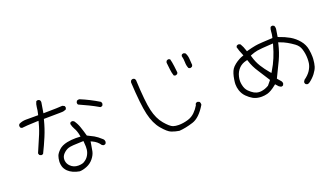

<svg xmlns="http://www.w3.org/2000/svg" viewBox="-65 -1251 3129 1789"><g transform="rotate(-20 1500.0 -356.5)"><path d="M875 -474.6Q886.2 -474.6 894 -480L900.9 -494.6Q901.4 -496.1 901.4 -499.5Q901.4 -502.9 899.9 -508.1Q898.4 -513.2 895 -518.6Q806.6 -572.3 714.4 -610.4Q710.9 -610.8 707.5 -610.8Q696.3 -610.8 687 -604.5L680.2 -589.4Q679.7 -587.9 679.7 -586.9Q679.7 -575.7 685.1 -568.4Q732.4 -547.4 779.8 -524.4Q827.1 -501.5 873 -474.6Q874 -474.6 875 -474.6ZM200.7 -242.7Q202.1 -242.2 205.3 -242.2Q208.5 -242.2 213.1 -243.4Q217.8 -244.6 222.2 -247.6Q257.3 -318.4 287.6 -390.6Q318.4 -464.4 337.9 -541.5L340.3 -551.3Q479.5 -553.2 499 -553.2Q518.6 -553.2 524.9 -554Q531.2 -554.7 537.6 -555.7Q549.8 -558.6 561.5 -563.5L567.9 -576.7Q568.4 -578.1 568.4 -579.3Q568.4 -580.6 568.1 -582Q567.9 -583.5 567.6 -585.2Q567.4 -586.9 566.9 -588.6Q566.4 -590.3 565.9 -592.3Q564.9 -595.2 563 -598.1L543.5 -607.4Q513.7 -604 354.5 -602.1L370.6 -699.2Q371.6 -703.6 371.6 -707.5Q371.6 -718.8 365.2 -728L351.1 -734.9Q349.6 -735.4 348.6 -735.4Q337.4 -735.4 330.1 -730Q318.4 -705.6 315.9 -677.7Q313 -644 304.7 -611.8L302.2 -602.1H181.6Q142.1 -602.1 109.4 -585L103 -571.8Q102.5 -570.3 102.5 -569.3Q102.5 -557.1 108.4 -548.3L121.1 -542Q156.2 -547.4 270 -551.3L287.6 -551.8L283.2 -534.7Q265.6 -465.3 235.8 -399.4Q206.1 -333.5 179.7 -268.6Q181.2 -258.3 186.5 -249.5ZM558.1 -281.7Q513.2 -281.7 471.2 -273.4Q417.5 -262.2 388.2 -233.9Q357.9 -204.6 350.1 -181.6Q342.3 -158.7 340.3 -131.3Q339.8 -126 339.8 -121.1Q339.8 -100.1 345.7 -79.6Q353.5 -52.7 377 -28.8Q396.5 -9.8 425 3.2Q453.6 16.1 488.3 22Q520.5 21.5 560.3 5.4Q600.1 -10.7 627.4 -44.4Q654.8 -78.1 662.1 -113Q669.4 -147.9 675.3 -188.5L677.7 -205.6L693.8 -198.7Q738.8 -178.2 765.1 -138.2L778.8 -131.3Q780.3 -130.9 781.2 -130.9Q792.5 -130.9 800.3 -136.2L807.6 -151.4Q807.6 -154.3 807.6 -158.9Q807.6 -163.6 805.2 -170.4Q802.7 -177.2 795.4 -184.6Q755.9 -220.7 727.1 -236.8Q698.2 -252.9 663.6 -269Q650.4 -317.4 635.7 -359.9Q622.6 -399.4 597.7 -434.1L583.5 -440.9Q582 -441.4 581.1 -441.4Q569.8 -441.4 562 -436L555.7 -422.9Q561.5 -394.5 575.7 -370.1Q593.8 -339.8 602.1 -296.4L605 -279.8Q572.8 -281.7 558.1 -281.7ZM557.1 -47.9 558.1 -48.3Q557.6 -47.9 557.1 -47.9ZM494.1 -32.7Q447.8 -32.7 417 -64Q394 -86.4 390.1 -118.2Q389.6 -123.5 389.6 -128.9Q389.6 -160.2 412.1 -184.1Q437 -210 466.3 -219.7Q494.6 -229 604.5 -231H616.7Q620.1 -193.8 620.1 -176.5Q620.1 -159.2 618.7 -147Q615.2 -117.7 600.1 -91.8Q585 -64.9 557.1 -47.9Q539.1 -33.7 498 -32.7Q496.1 -32.7 494.1 -32.7Z M1747.6 -662.6Q1756.3 -629.9 1756.3 -596.9Q1756.3 -564 1768.6 -536.6Q1775.9 -531.2 1785.2 -529.8Q1794.9 -531.7 1804.2 -537.1L1811 -550.8Q1809.1 -584 1806.2 -617.7Q1803.7 -648.4 1789.6 -673.3L1775.9 -680.2Q1774.4 -680.7 1772.2 -680.7Q1770 -680.7 1766.6 -680.2Q1759.8 -679.2 1753.4 -674.8ZM1622.1 -676.8Q1609.9 -676.8 1602.1 -670.4Q1595.7 -662.6 1594.2 -652.3L1602.1 -582Q1605.5 -548.8 1615.7 -518.6Q1622.6 -513.7 1631.8 -512.2Q1641.6 -514.2 1650.9 -519.5L1657.2 -532.7Q1649.4 -608.9 1643.6 -638.2Q1640.6 -654.8 1636.2 -670.4L1624.5 -676.3Q1623 -676.8 1622.1 -676.8ZM1764.6 -173.3Q1765.1 -176.8 1765.1 -181.2Q1765.1 -192.9 1758.8 -203.6L1743.7 -210.4Q1742.2 -210.9 1738.8 -210.9Q1735.4 -210.9 1730.5 -209.5Q1725.6 -208 1721.7 -204.6Q1716.3 -197.8 1715.3 -188.5L1714.8 -186L1713.4 -184.1Q1696.3 -153.8 1667.5 -125Q1638.2 -95.7 1597.2 -83Q1547.9 -68.4 1503.4 -68.4Q1472.7 -68.4 1448.7 -76.2Q1418.9 -86.4 1370.6 -143.6Q1322.8 -200.2 1301.8 -291Q1280.8 -379.4 1271 -597.2L1264.6 -611.3L1251.5 -617.7Q1250 -618.2 1246.3 -618.2Q1242.7 -618.2 1237.5 -616.7Q1232.4 -615.2 1228.5 -611.8Q1221.7 -603 1220.2 -592.3Q1231.9 -369.6 1255.4 -269.3Q1278.8 -168.9 1329.6 -108.4Q1379.9 -48.3 1415 -34.7Q1451.2 -21 1489.7 -15.1Q1552.2 -19 1627.9 -43Q1700.2 -65.4 1764.6 -173.3Z M2467.3 -242.2Q2431.6 -284.2 2402.6 -330.3Q2373.5 -376.5 2357.4 -435.1L2354.5 -446.3L2365.2 -450.7Q2395.5 -462.9 2428.2 -469.2Q2460.4 -475.1 2568.8 -481L2586.9 -481.9L2582 -464.4Q2566.4 -406.7 2543.5 -351.6Q2520.5 -295.9 2488.8 -244.1L2479.5 -228.5ZM2333.5 -101.1Q2325.2 -100.1 2319.3 -100.1Q2301.3 -100.1 2288.8 -103.8Q2276.4 -107.4 2264.6 -113.3Q2240.2 -127 2215.6 -151.6Q2190.9 -176.3 2182.6 -218.3Q2178.2 -237.3 2178.2 -256.3Q2178.2 -278.3 2183.6 -299.8Q2194.3 -346.7 2226.6 -378.9Q2254.4 -406.2 2296.9 -416L2308.6 -418.9L2312.5 -407.2Q2331.5 -346.7 2368.2 -291.7Q2404.8 -236.8 2444.8 -171.9L2408.2 -127.4L2406.2 -126.5Q2370.6 -105.5 2333.5 -101.1ZM2890.6 -238.8Q2890.6 -273.9 2883.3 -314Q2874.5 -364.3 2840.3 -405.8Q2805.7 -447.8 2758.8 -475.1Q2710.4 -502.4 2658.7 -519.5L2648.4 -523.4L2659.7 -594.7Q2660.6 -600.6 2660.6 -605.5Q2660.6 -621.6 2653.8 -632.3L2640.1 -639.2Q2638.7 -639.6 2637.7 -639.6Q2626.5 -639.6 2618.7 -633.8Q2609.9 -616.2 2608.9 -593.8Q2607.9 -565.4 2601.6 -540.5L2599.1 -531.2Q2524.9 -527.8 2498.5 -525.9Q2472.2 -523.9 2463.4 -523.2Q2454.6 -522.5 2447.3 -521.5Q2432.6 -520 2424.3 -518.1Q2388.7 -511.7 2346.2 -500L2334 -496.6L2330.1 -508.8Q2319.3 -544.4 2300.3 -576.7L2286.6 -583.5Q2285.2 -584 2284.2 -584Q2272 -584 2263.2 -578.1L2256.3 -565.4Q2266.6 -525.9 2284.7 -484.9L2290 -471.7Q2271.5 -465.3 2266.1 -463.1Q2260.7 -460.9 2255.4 -458.3Q2250 -455.6 2244.1 -452.6Q2220.2 -439.9 2199.2 -423.3Q2174.8 -403.8 2163.6 -386.2Q2142.1 -353 2132.3 -288.1Q2127.9 -261.2 2127.9 -243.7Q2127.9 -212.4 2137.7 -182.6Q2150.4 -143.1 2178.7 -115Q2207 -86.9 2234.9 -71.3Q2262.7 -55.7 2300.3 -52.2Q2310.1 -51.3 2320.3 -51.3Q2348.1 -51.3 2376.5 -58.6Q2414.6 -68.8 2465.3 -109.9L2475.1 -117.7L2501.5 -88.4L2520.5 -77.1Q2521.5 -77.1 2522.5 -77.1Q2533.7 -77.1 2541.5 -82.5L2548.3 -97.2Q2548.8 -98.6 2548.8 -100.1Q2548.8 -113.8 2541.5 -123.5L2508.8 -161.1Q2547.9 -239.3 2582 -312Q2615.2 -384.3 2632.8 -460.9L2635.7 -475.6L2649.9 -470.2Q2684.1 -458.5 2716.3 -440.4Q2748.5 -422.4 2779.8 -399.4Q2814 -374.5 2826.2 -336.9Q2841.3 -289.6 2841.3 -238.8Q2841.3 -216.3 2838.4 -195.3Q2833 -160.2 2810.1 -125Q2787.6 -91.3 2747.1 -63L2736.3 -44.9Q2736.3 -43.9 2736.3 -43Q2736.3 -30.8 2742.7 -22.9Q2750.5 -17.1 2761.7 -15.1Q2772.9 -17.1 2783.2 -24.4Q2818.8 -50.8 2844 -83.7Q2869.1 -116.7 2878.2 -146Q2887.2 -175.3 2890.1 -218.8Q2890.6 -228.5 2890.6 -238.8Z"/></g></svg>

Font: NaikaiFont
Style: ExtraLight
Weight: 200
Version: Version 1.89